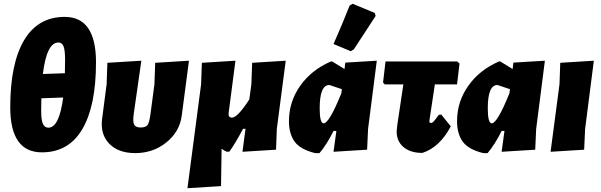

<svg xmlns="http://www.w3.org/2000/svg" viewBox="-20 -796 3166 1012"><path d="M201 7Q34 7 34 -230Q34 -461 107 -584Q180 -707 321 -707Q486 -707 486 -468Q486 -238 414 -115.5Q342 7 201 7ZM288 -572Q226 -572 206 -406L322 -410Q323 -433 323 -483Q323 -531 315 -551.5Q307 -572 288 -572ZM235 -123Q292 -123 313 -282L198 -278Q198 -268 197.5 -246.5Q197 -225 197 -213Q197 -164 206 -143.5Q215 -123 235 -123Z M693 11Q604 11 556 -38.5Q508 -88 518 -168L542 -352L546 -465L725 -476L685 -196Q679 -155 687 -139.5Q695 -124 721 -124Q748 -124 757.5 -137Q767 -150 773 -194L794 -352L798 -465L976 -476L938 -187Q927 -102 857 -45.5Q787 11 693 11Z M1185 -200Q1182 -176 1203 -176Q1232 -176 1294 -272L1305 -352L1309 -465L1486 -476L1439 -116L1435 -7L1258 4L1274 -117H1261Q1218 -36 1189 3L1176 4Q1161 -2 1148 -12L1145 185L968 196L1040 -352L1044 -465L1221 -476Z M1823 -767 1839 -776 1955 -728 1960 -712Q1877 -584 1845 -536L1829 -526L1738 -564Q1789 -680 1823 -767ZM1641 11Q1563 -8 1533 -49.5Q1503 -91 1503 -157Q1503 -260 1562.5 -344Q1622 -428 1724 -472H1731L1796 -432L1800 -466L1966 -476L1920 -116L1915 -7L1738 4L1753 -106H1738Q1703 -35 1664 11ZM1665 -225Q1665 -146 1686 -146Q1715 -146 1779 -304L1782 -326L1716 -348Q1665 -348 1665 -225Z M2206 10Q2142 10 2105.5 -22Q2069 -54 2071 -107L2074 -137L2106 -351H2008L1999 -361L2012 -472H2390L2402 -461L2389 -351H2272L2244 -165L2243 -157Q2243 -148 2252 -148Q2258 -148 2265 -155Q2272 -162 2293 -191L2306 -192L2356 -130Q2297 -19 2206 10Z M2527 11Q2449 -8 2419 -49.5Q2389 -91 2389 -157Q2389 -260 2448.5 -344Q2508 -428 2610 -472H2617L2682 -432L2686 -466L2852 -476L2806 -116L2801 -7L2624 4L2639 -106H2624Q2589 -35 2550 11ZM2551 -225Q2551 -146 2572 -146Q2601 -146 2665 -304L2668 -326L2602 -348Q2551 -348 2551 -225Z M3110 -476 3064 -116 3059 -7 2882 4 2929 -352 2933 -465Z"/></svg>

Font: Alegreya Sans Black
Style: Italic
Weight: 900
Italic angle: -7°
Designer: Juan Pablo del Peral
Foundry: Huerta Tipografica
Version: Version 2.007